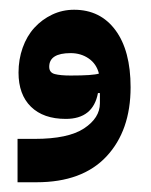

<svg xmlns="http://www.w3.org/2000/svg" viewBox="-20 -800 309 394"><path d="M16 -515H51Q120 -515 152.5 -536.5Q185 -558 185 -588V-609H181Q171 -556 115 -556Q69 -556 43.5 -581Q18 -606 18 -651Q18 -678 26.5 -702Q35 -726 50.5 -743Q66 -760 87 -770Q108 -780 132 -780Q186 -780 217 -738Q248 -696 248 -621Q248 -532 198.5 -479Q149 -426 55 -426H16ZM125 -645Q171 -645 183 -649Q178 -669 162 -680Q146 -691 125 -691Q81 -691 81 -663Q81 -651 92.5 -648Q104 -645 125 -645Z"/></svg>

Font: IBM Plex Arabic
Style: Bold
Weight: 700
Designer: Mike Abbink, Paul van der Laan, Pieter van Rosmalen, Wael Morcos, Khajak Apelian
Foundry: Bold Monday
Version: Version 1.0